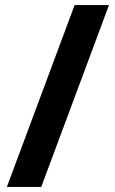

<svg xmlns="http://www.w3.org/2000/svg" viewBox="-20 -734 453 754"><path d="M273 -714H408L142 0H7Z"/></svg>

Font: OpenSansMMV
Style: Bold
Weight: 700
Foundry: Ascender Corporation
Version: Version 4.001